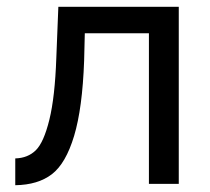

<svg xmlns="http://www.w3.org/2000/svg" viewBox="-20 -542 618 566"><path d="M25 4V-75Q62 -76 85.5 -99Q109 -122 125.5 -189Q142 -256 146 -371L152 -522H507V0H419V-444H230L228 -363Q223 -223 198.5 -141.5Q174 -60 133 -28.5Q92 3 25 4Z"/></svg>

Font: Raleway-v4020 Medium
Style: Regular
Weight: 500
Designer: Matt McInerney, Pablo Impallari, Rodrigo Fuenzalida
Foundry: Matt McInerney, Pablo Impallari, Rodrigo Fuenzalida
Version: Version 4.020;PS 004.020;hotconv 1.0.88;makeotf.lib2.5.64775